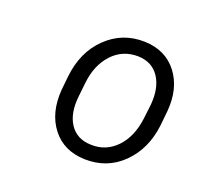

<svg xmlns="http://www.w3.org/2000/svg" viewBox="-78 -810 597 564"><g transform="rotate(20 220.5 -528.5)"><path d="M285.6 -721.2Q351.6 -719.2 387.7 -672.1Q423.8 -625 417.5 -552.7L412.6 -504.4Q403.3 -429.2 355.2 -381.8Q307.1 -334.5 236.8 -336.4Q170.9 -338.4 134.8 -385Q98.6 -431.6 104 -504.4L108.4 -547.4Q116.7 -627 166.3 -675Q215.8 -723.1 285.6 -721.2ZM157.7 -503.4Q151.9 -449.2 173.8 -416.5Q195.8 -383.8 239.7 -382.8Q286.6 -380.9 319.6 -415Q352.5 -449.2 359.9 -508.8L365.2 -553.2Q370.1 -606.9 348.1 -639.9Q326.2 -672.9 282.7 -674.3Q233.9 -675.3 201.4 -640.4Q168.9 -605.5 162.6 -548.3Z"/></g></svg>

Font: RobotoInd Light
Style: Italic
Weight: 300
Italic angle: -12°
Designer: Google
Version: Version 2.001151; 2014